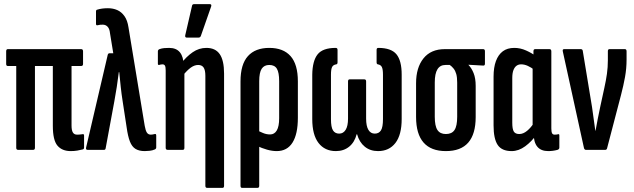

<svg xmlns="http://www.w3.org/2000/svg" viewBox="-20 -729 3086 934"><path d="M324 6Q282 6 259.5 -20.5Q237 -47 237 -117V-408H150V-10Q150 0 141 0H68Q59 0 59 -10V-408H18Q10 -408 10 -418V-479Q10 -490 18 -490H375Q384 -490 384 -479V-418Q384 -408 375 -408H328V-118Q328 -95 334.5 -84.5Q341 -74 355 -74Q361 -74 367.5 -74.5Q374 -75 380 -76Q389 -79 389 -69V-12Q389 -3 382 -2Q371 1 356 3.5Q341 6 324 6Z M684 6Q657 6 639.5 -4.5Q622 -15 612 -40.5Q602 -66 596 -110L577 -234Q571 -272 567.5 -305Q564 -338 560 -378H558Q553 -338 548 -305.5Q543 -273 536 -235L494 -8Q493 0 486 0H406Q396 0 399 -12L504 -462Q506 -470 513 -470H531L515 -568Q513 -589 503.5 -599Q494 -609 480 -609Q473 -609 467 -608.5Q461 -608 454 -606Q447 -605 447 -613V-673Q447 -681 453 -682Q475 -689 505 -689Q530 -689 550.5 -680Q571 -671 585.5 -650.5Q600 -630 605 -596L684 -117Q688 -94 694.5 -84Q701 -74 714 -74Q721 -74 733 -77Q740 -79 740 -69V-12Q740 -5 733 -2Q722 3 708.5 4.5Q695 6 684 6Z M988 185Q979 185 979 175V-360Q979 -388 970.5 -400.5Q962 -413 944 -413Q926 -413 908 -400Q890 -387 871 -363L860 -419Q887 -454 917.5 -475Q948 -496 984 -496Q1028 -496 1049 -465.5Q1070 -435 1070 -371V175Q1070 185 1062 185ZM796 0Q786 0 786 -10V-386Q786 -403 782.5 -409.5Q779 -416 770 -416Q766 -416 761.5 -415Q757 -414 754 -413Q748 -412 748 -419V-479Q748 -487 756 -490Q767 -494 779 -495Q791 -496 803 -496Q838 -496 855.5 -474Q873 -452 873 -412V-400L877 -383V-10Q877 0 869 0ZM889 -546Q879 -546 881 -557L914 -700Q915 -709 925 -709H1000Q1011 -709 1007 -697L957 -554Q954 -546 945 -546Z M1158 185Q1150 185 1150 175V-333Q1150 -416 1186 -456Q1222 -496 1290 -496Q1358 -496 1393.5 -456Q1429 -416 1429 -333V-156Q1429 -77 1403 -35.5Q1377 6 1326 6Q1304 6 1279 -1Q1254 -8 1229 -20L1228 -96Q1243 -89 1259.5 -82Q1276 -75 1294 -75Q1315 -75 1326.5 -94.5Q1338 -114 1338 -154V-334Q1338 -376 1327 -394.5Q1316 -413 1290 -413Q1265 -413 1253 -394.5Q1241 -376 1241 -334V175Q1241 185 1232 185Z M1614 6Q1560 6 1529.5 -33.5Q1499 -73 1499 -150V-366Q1500 -433 1525 -464.5Q1550 -496 1613 -496Q1622 -496 1622 -486V-426Q1622 -417 1616 -416Q1601 -414 1595.5 -403Q1590 -392 1590 -366V-150Q1590 -110 1600 -94.5Q1610 -79 1630 -79Q1650 -79 1661.5 -97.5Q1673 -116 1673 -152V-333Q1673 -343 1681 -343H1752Q1761 -343 1761 -333V-152Q1761 -116 1772 -97.5Q1783 -79 1803 -79Q1823 -79 1833 -94.5Q1843 -110 1843 -150V-366Q1843 -392 1837.5 -403Q1832 -414 1818 -416Q1812 -417 1812 -426V-486Q1812 -496 1820 -496Q1883 -496 1908.5 -465Q1934 -434 1934 -366V-150Q1934 -73 1903.5 -33.5Q1873 6 1819 6Q1781 6 1754.5 -15.5Q1728 -37 1717 -76H1715Q1705 -37 1678.5 -15.5Q1652 6 1614 6Z M2149 6Q2077 6 2040.5 -35.5Q2004 -77 2004 -160V-324Q2004 -400 2040 -445Q2076 -490 2144 -490H2330Q2339 -490 2339 -480V-419Q2339 -409 2330 -410L2259 -414V-413Q2274 -398 2284 -373Q2294 -348 2294 -311V-160Q2294 -77 2258 -35.5Q2222 6 2149 6ZM2149 -77Q2178 -77 2191 -96.5Q2204 -116 2204 -161V-327Q2204 -353 2199.5 -369Q2195 -385 2186.5 -395.5Q2178 -406 2168 -413H2147Q2121 -413 2108 -392Q2095 -371 2095 -328V-161Q2095 -116 2108 -96.5Q2121 -77 2149 -77Z M2469 6Q2421 6 2401 -24Q2381 -54 2381 -119V-356Q2381 -401 2392.5 -432Q2404 -463 2426 -479.5Q2448 -496 2482 -496Q2511 -496 2539 -483.5Q2567 -471 2585 -457L2581 -388Q2564 -401 2547.5 -408.5Q2531 -416 2515 -416Q2502 -416 2492.5 -409Q2483 -402 2477.5 -387.5Q2472 -373 2472 -349V-132Q2472 -101 2479.5 -89Q2487 -77 2506 -77Q2525 -77 2544 -92.5Q2563 -108 2580 -135L2592 -77Q2567 -41 2535 -17.5Q2503 6 2469 6ZM2647 6Q2576 6 2576 -80V-98L2571 -104V-417L2575 -442V-479Q2575 -490 2583 -490H2653Q2662 -490 2662 -479V-105Q2662 -88 2665.5 -81Q2669 -74 2678 -74Q2683 -74 2687.5 -74.5Q2692 -75 2695 -76Q2701 -78 2701 -70V-11Q2701 -3 2692 0Q2670 6 2647 6Z M2830 0Q2824 0 2821 -8L2718 -478Q2715 -490 2724 -490H2805Q2814 -490 2815 -481L2860 -208Q2864 -179 2868 -150.5Q2872 -122 2876 -93H2877Q2882 -123 2888 -151.5Q2894 -180 2900 -210L2920 -302Q2928 -338 2932.5 -370Q2937 -402 2937 -436V-480Q2937 -490 2945 -490H3020Q3028 -490 3028 -479V-439Q3028 -396 3020.5 -354.5Q3013 -313 3001 -267L2933 -7Q2931 0 2924 0Z"/></svg>

Font: Sofia Sans Extra Condensed SemiBold
Style: Regular
Weight: 600
Designer: Botio Nikoltchev, Ani Petrova
Foundry: lettersoup
Version: Version 4.101